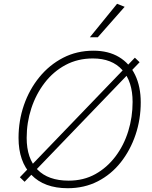

<svg xmlns="http://www.w3.org/2000/svg" viewBox="-20 -988 804 1015"><path d="M338 7Q214 7 146 -63.5Q78 -134 78 -259Q78 -350 106.5 -432.5Q135 -515 188 -580Q241 -645 313.5 -682.5Q386 -720 474 -720Q553 -720 609 -686.5Q665 -653 694.5 -591.5Q724 -530 724 -447Q724 -357 696.5 -275.5Q669 -194 618.5 -130Q568 -66 497 -29.5Q426 7 338 7ZM343 -33Q422 -33 484 -67.5Q546 -102 590.5 -161Q635 -220 658 -294.5Q681 -369 681 -449Q681 -557 626.5 -618Q572 -679 471 -679Q391 -679 326.5 -644.5Q262 -610 216 -550Q170 -490 145.5 -415Q121 -340 121 -259Q121 -150 178 -91.5Q235 -33 343 -33ZM110 -27 85 -51 693 -683 718 -659ZM455 -791 599 -968 639 -952 497 -791Z"/></svg>

Font: Livvic ExtraLight
Style: Italic
Weight: 275
Italic angle: -10°
Designer: Jacques Le Bailly, Baron von Fonthausen
Version: Version 1.001; ttfautohint (v1.8.2)